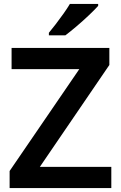

<svg xmlns="http://www.w3.org/2000/svg" viewBox="-20 -958 616 978"><path d="M547 0H29V-87L384 -606H39V-714H537V-627L183 -108H547ZM480 -928Q464 -910 433.5 -881Q403 -852 370 -824Q337 -796 313 -778H229V-791Q244 -809 264 -835Q284 -861 303.5 -888.5Q323 -916 336 -938H480Z"/></svg>

Font: Noto Sans SemiBold
Style: Regular
Weight: 600
Designer: Monotype Design Team
Foundry: Monotype Imaging Inc.
Version: Version 2.007